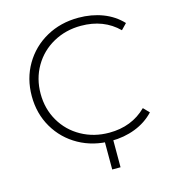

<svg xmlns="http://www.w3.org/2000/svg" viewBox="-124 -807 963 1069"><g transform="rotate(-15 357.0 -272.5)"><path d="M63 -350Q63 -451 110.5 -532Q158 -613 240.5 -659Q323 -705 426 -705Q502 -705 566 -680.5Q630 -656 675 -608L643 -575Q559 -658 428 -658Q340 -658 268 -618Q196 -578 155 -507.5Q114 -437 114 -350Q114 -263 155 -192.5Q196 -122 268 -82Q340 -42 428 -42Q558 -42 643 -126L675 -93Q630 -45 565.5 -20Q501 5 426 5Q323 5 240.5 -41Q158 -87 110.5 -168Q63 -249 63 -350ZM438 160H390V-15H438Z"/></g></svg>

Font: Montserrat Atlas Light
Style: Regular
Weight: 300
Designer: Julieta Ulanovsky
Foundry: Julieta Ulanovsky
Version: Version 7.200